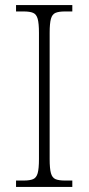

<svg xmlns="http://www.w3.org/2000/svg" viewBox="-20 -734 348 754"><path d="M43 0V-25H73Q97 -25 110 -30.5Q123 -36 128 -54Q133 -72 133 -109V-605Q133 -642 128 -660Q123 -678 110 -683.5Q97 -689 73 -689H43V-714H264V-689H235Q211 -689 198 -683.5Q185 -678 180 -660Q175 -642 175 -605V-109Q175 -72 180 -54Q185 -36 198 -30.5Q211 -25 235 -25H264V0Z"/></svg>

Font: Noto Serif SemiCondensed ExtraLight
Style: Regular
Weight: 200
Width: 4
Designer: Monotype Design Team
Foundry: Monotype Imaging Inc.
Version: Version 2.014